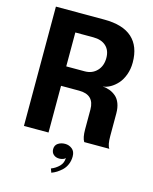

<svg xmlns="http://www.w3.org/2000/svg" viewBox="-139 -827 914 1146"><g transform="rotate(15 318.5 -254.5)"><path d="M61 0V-737.3H359.9Q475.1 -737.3 532.7 -685.3Q590.3 -633.3 590.3 -533.2Q590.3 -492.2 577.4 -457.3Q564.5 -422.4 544.2 -399.9Q523.9 -377.4 500.5 -364.3Q477.1 -351.1 454.1 -349.1Q478 -347.7 498.5 -339.8Q519 -332 536.6 -317.1Q554.2 -302.2 564.2 -276.1Q574.2 -250 574.2 -215.3V-75.2Q574.2 -18.6 588.9 0H433.6Q418.9 -22.9 418.9 -75.2V-197.3Q418.9 -288.6 324.7 -288.6H212.9V0ZM323.7 -618.2H212.9V-408.7H326.7Q372.6 -408.7 401.9 -439Q431.2 -469.2 431.2 -519Q431.2 -565.9 402.8 -592Q374.5 -618.2 323.7 -618.2ZM314.9 133.8Q292.5 133.8 278.8 121.3Q265.1 108.9 265.1 87.9Q265.1 64 283.4 51.8Q301.8 39.6 326.7 39.6Q351.1 39.6 370.1 54.7Q389.2 69.8 389.2 100.6Q389.2 127.4 379.6 149.9Q370.1 172.4 354.2 187.3Q338.4 202.1 323.2 211.7Q308.1 221.2 291 227.5L282.2 203.6Q310.1 192.9 331.1 171.9Q352.1 150.9 352.1 119.6Q348.6 126 337.9 129.9Q327.1 133.8 314.9 133.8Z"/></g></svg>

Font: Epilogue
Style: Bold
Weight: 700
Designer: Tyler Finck
Foundry: Etcetera Type Co
Version: Version 2.112